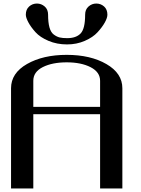

<svg xmlns="http://www.w3.org/2000/svg" viewBox="-20 -1058 790 1078"><path d="M250 -975.6Q250 -931.6 257.8 -903.8Q265.6 -876 282.2 -863.8Q298.8 -851.6 314.9 -847.7Q331.1 -843.8 357.4 -843.8Q407.2 -843.8 432.6 -870.1Q458 -896.5 458 -975.6Q458 -1004.9 477.1 -1021.5Q496.1 -1038.1 520.5 -1038.1Q545.9 -1038.1 564.5 -1021.5Q583 -1004.9 583 -975.6Q583 -958 568.4 -931.6Q553.7 -905.3 527.8 -877Q502 -848.6 456.1 -828.6Q410.2 -808.6 356.4 -808.6Q299.8 -808.6 252.4 -828.6Q205.1 -848.6 179.2 -877.4Q153.3 -906.2 139.2 -932.6Q125 -959 125 -975.6Q125 -1004.9 143.6 -1021.5Q162.1 -1038.1 187.5 -1038.1Q211.9 -1038.1 231 -1021.5Q250 -1004.9 250 -975.6ZM667 0H542V-417H167V0H42V-562.5Q42 -647.5 131.8 -698.7Q221.7 -750 354.5 -750Q488.3 -750 577.6 -698.2Q667 -646.5 667 -562.5ZM167 -458H542V-604.5Q542 -653.3 488.8 -680.7Q435.5 -708 354.5 -708Q273.4 -708 220.2 -681.2Q167 -654.3 167 -604.5Z"/></svg>

Font: okolaks
Style: Bold
Weight: 600
Width: 8
Version: Version 000.6.0